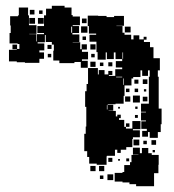

<svg xmlns="http://www.w3.org/2000/svg" viewBox="-20 -613 602 663"><path d="M283 -403V-379H259V-399H237V-395H185V-404H164V-438H166V-459H159V-468H138V-492H135V-467H110V-463H133V-439H116V-432H132V-410H116V-396H66V-398H38V-401H11V-441H38V-443H23V-459H39V-444H47V-461H41V-463H13V-499H17V-525H15V-557H42V-560H45V-587H77V-560H80V-526H106V-496H81V-495H105V-470H107V-495H132V-499H109V-523H132V-560H139V-583H159V-593H203V-587H227V-561H231V-556H256V-526H231V-523H253V-499H230V-494H254V-468H231V-467H257V-443H262V-460H280V-442H263V-434H284V-408H263V-403ZM83 -579H99V-563H83ZM115 -577H127V-565H115ZM528 -238H538V-184H535V-157H525V-137H497V-157H491V-141H471V-161H487V-168H468V-194H484V-197H467V-225H484V-227H467V-255H494V-348H497V-370H491V-351H471V-370H465V-347H440V-342H434V-318H410V-282H407V-255H379V-253H352V-251H371V-231H355V-230H380V-211H385V-217H397V-205H391V-199H409V-175H415V-169H437V-195H465V-167H439V-163H463V-139H439V-133H437V-105H416V-96H397V-85H385V-96H377V-75H349V-73H348V-44H314V-48H288V-71H281V-91H271V-151H276V-176H278V-244H274V-298H279V-323H284V-378H318V-356H321V-371H341V-356H354V-368H368V-354H356V-351H378V-374H402V-380H380V-402H402V-409H379V-432H373V-409H349V-432H345V-407H317V-433H313V-469H289V-493H312V-497H287V-523H283V-559H319V-558H348V-554H374V-558H408V-524H382V-523H403V-500H410V-493H433V-477H441V-491H461V-477H476V-486H486V-476H477V-468H498V-450H510V-412H532V-370H525V-348H528ZM81 -551H101V-531H81ZM111 -551H131V-531H111ZM263 -549H279V-533H263ZM260 -522H282V-500H260ZM229 -521H226V-500H229ZM411 -521H431V-501H411ZM277 -487V-475H265V-487ZM292 -460H310V-442H292ZM158 -444H144V-458H158ZM405 -432H403V-410H405ZM157 -415H145V-427H157ZM307 -427V-415H295V-427ZM310 -382H292V-400H310ZM354 -398H368V-384H354ZM325 -385V-397H337V-385ZM381 -348V-346H402V-348ZM406 -320H408V-342H406ZM473 -339H489V-323H473ZM444 -338H458V-324H444ZM415 -295V-307H427V-295ZM457 -307V-295H445V-307ZM485 -305V-297H477V-305ZM439 -283H463V-259H439ZM430 -262H412V-280H430ZM489 -263H473V-279H489ZM351 -250H349V-235H351ZM447 -237V-245H455V-237ZM394 -244V-238H388V-244ZM456 -206H446V-216H456ZM415 -187H427V-175H415ZM441 -111V-131H461V-111ZM503 -129H519V-113H503ZM475 -115V-127H487V-115ZM492 -84H504V-78H528V-44H527V-15H512V30H450V23H427V17H403V14H376V-16H403V-19H409V-43H429V-53H434V-78H458V-79H439V-103H463V-84H470V-102H492ZM515 -95V-87H507V-95ZM354 -54V-68H368V-54ZM416 -56V-66H426V-56ZM388 -58V-64H394V-58ZM310 -22H292V-40H310ZM340 -22H322V-40H340ZM371 9H351V-11H371ZM337 5H325V-7H337Z"/></svg>

Font: Rubik-Storm
Style: Regular
Weight: 400
Designer: NaN (generative design), Hubert & Fischer (Rubik source font outlines)
Foundry: NaN, Hubert & Fischer
Version: Version 1.000